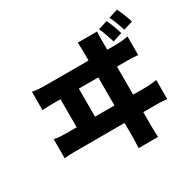

<svg xmlns="http://www.w3.org/2000/svg" viewBox="-190 -1073 1381 1351"><g transform="rotate(-30 500.0 -397.0)"><path d="M969 -732C958 -769 939 -816 920 -857L845 -834C865 -793 880 -752 894 -709L969 -732ZM863 -699C853 -737 835 -783 816 -824L741 -801C761 -759 773 -718 787 -675L863 -699ZM719 -140H824C849 -140 884 -139 911 -136V-290C885 -287 855 -282 816 -282H719V-510H803C826 -510 862 -509 889 -506V-656C863 -652 833 -647 795 -647H719V-721C719 -735 719 -753 721 -794H564C567 -745 567 -731 567 -718V-647H213C180 -647 144 -650 112 -656V-506C144 -509 174 -510 204 -510H260V-282H178C146 -282 111 -283 78 -290V-136C109 -139 140 -140 168 -140H567V-24C567 -14 567 8 564 63H722C719 9 719 -15 719 -25V-140ZM409 -282V-510H567V-282H409Z"/></g></svg>

Font: Glow Sans SC Normal ExtraBold
Style: Regular
Weight: 800
Designer: Ryoko NISHIZUKA (kana, bopomofo & ideographs); Paul D. Hunt (Latin, Greek & Cyrillic); Sandoll Communications, Soo-young
Version: Version 0.93